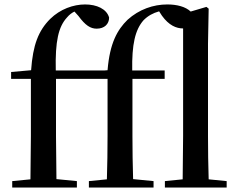

<svg xmlns="http://www.w3.org/2000/svg" viewBox="-20 -844 1071 864"><path d="M801 0H1000V-29L919 -37C917 -98 916 -172 916 -232V-647L919 -805L909 -813L838 -792C815 -814 776 -824 733 -824C670 -824 606 -802 554 -755C508 -710 474 -650 464 -528L451 -527H231C228 -659 243 -724 282 -766C292 -778 303 -786 315 -792L333 -772C364 -730 387 -715 415 -715C450 -715 471 -736 471 -765C460 -804 415 -824 363 -824C310 -824 251 -803 206 -759C153 -706 128 -642 120 -528L30 -520V-489H119V-232L117 -37L35 -29V0H326V-29L234 -38L232 -232V-489H464V-232C464 -167 463 -102 461 -37L380 -29V0H671V-29L579 -38C577 -103 576 -168 576 -232V-489H721V-527H575C573 -644 588 -710 626 -753C646 -773 668 -785 696 -793L709 -773C740 -730 773 -716 804 -716V-232L802 -37L722 -29V0Z"/></svg>

Font: GenKiMin2 TW SB
Style: Regular
Weight: 600
Version: Version 2.100;PS 2.1;hotconv 16.6.51;makeotf.lib2.5.65220 DE